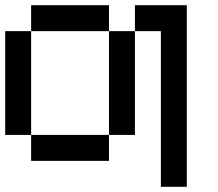

<svg xmlns="http://www.w3.org/2000/svg" viewBox="-20 -620 840 740"><path d="M0 -100V-500H100V-100ZM100 -100H400V0H100ZM100 -500V-600H400V-500ZM400 -100V-500H500V-100ZM500 -500V-600H700V100H600V-500Z"/></svg>

Font: Galmuri9 Regular
Style: Regular
Weight: 400
Designer: Lee Minseo (quiple)
Version: Version 2.399;hotconv 1.1.1;makeotfexe 2.6.0 DEVELOPMENT